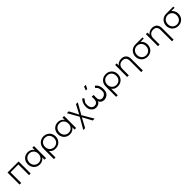

<svg xmlns="http://www.w3.org/2000/svg" viewBox="723 -3231 5931 5931"><g transform="rotate(-45 3688.0 -265.5)"><path d="M568 0V-526H84V0H155V-466L497 -465V0Z M969 5C1016 5 1057 -6 1094 -27C1126 -45 1152 -70 1172 -103V0H1240V-526H1169V-426C1149 -457 1123 -482 1092 -499C1056 -520 1015 -530 969 -530C819 -530 707 -423 707 -263C707 -105 819 5 969 5ZM975 -58C864 -58 779 -140 779 -263C779 -387 864 -468 975 -468C1086 -468 1170 -387 1170 -263C1170 -140 1086 -58 975 -58Z M1659 3C1813 3 1926 -109 1926 -265C1926 -420 1813 -532 1659 -532C1506 -532 1391 -420 1391 -265V193H1461V-94C1476 -67 1501 -43 1535 -24C1566 -6 1608 3 1659 3ZM1659 -60C1548 -60 1463 -142 1463 -265C1463 -389 1548 -469 1659 -469C1772 -469 1854 -389 1854 -265C1854 -142 1772 -60 1659 -60Z M2284 5C2331 5 2372 -6 2409 -27C2441 -45 2467 -70 2487 -103V0H2555V-526H2484V-426C2464 -457 2438 -482 2407 -499C2371 -520 2330 -530 2284 -530C2134 -530 2022 -423 2022 -263C2022 -105 2134 5 2284 5ZM2290 -58C2179 -58 2094 -140 2094 -263C2094 -387 2179 -468 2290 -468C2401 -468 2485 -387 2485 -263C2485 -140 2401 -58 2290 -58Z M2748 200 2915 -109 3083 200H3164L2950 -167L3152 -526H3074L2916 -226L2758 -526H2678L2880 -167L2668 200Z M3647 -607 3712 -731H3630L3589 -607ZM3847 -457C3886 -424 3911 -391 3920 -359C3929 -326 3934 -291 3934 -254C3934 -247 3934 -230 3933 -203C3932 -176 3918 -149 3892 -124C3866 -98 3832 -83 3791 -79C3785 -78 3779 -78 3774 -78C3706 -78 3658 -125 3658 -214L3657 -343H3580L3582 -227C3582 -189 3571 -155 3548 -126C3525 -96 3492 -81 3448 -80H3438C3354 -80 3298 -153 3298 -266C3298 -268 3298 -285 3299 -316C3300 -347 3327 -395 3381 -460L3346 -516C3291 -480 3235 -397 3231 -273C3230 -264 3230 -256 3230 -247C3230 -186 3244 -136 3272 -98C3328 -21 3388 -6 3441 -6H3454C3521 -9 3580 -38 3608 -89C3611 -95 3614 -101 3617 -108C3620 -97 3625 -88 3630 -79C3661 -23 3726 3 3782 3C3787 3 3793 3 3798 2C3850 -1 3898 -22 3941 -60C3984 -97 4006 -164 4006 -261V-266C4006 -370 3964 -467 3885 -516Z M4378 3C4532 3 4645 -109 4645 -265C4645 -420 4532 -532 4378 -532C4225 -532 4110 -420 4110 -265V193H4180V-94C4195 -67 4220 -43 4254 -24C4285 -6 4327 3 4378 3ZM4378 -60C4267 -60 4182 -142 4182 -265C4182 -389 4267 -469 4378 -469C4491 -469 4573 -389 4573 -265C4573 -142 4491 -60 4378 -60Z M5053 -530C5002 -530 4959 -519 4922 -498C4893 -481 4870 -458 4853 -429V-526H4785V0H4856V-276C4856 -396 4928 -466 5040 -466C5140 -466 5198 -409 5198 -298V200H5269V-305C5269 -457 5180 -530 5053 -530Z M5676 5C5830 5 5943 -107 5943 -263C5943 -323 5927 -375 5896 -419C5881 -442 5863 -461 5842 -476H5985V-530H5778H5777H5770H5769H5768H5767H5740H5739H5733H5732H5731H5730H5701H5699H5692H5691H5689H5687H5676C5523 -530 5408 -420 5408 -263C5408 -107 5522 5 5676 5ZM5676 -58C5565 -58 5480 -140 5480 -263C5480 -387 5565 -468 5676 -468C5788 -468 5871 -387 5871 -263C5871 -140 5787 -58 5676 -58Z M6398 -530C6347 -530 6304 -519 6267 -498C6238 -481 6215 -458 6198 -429V-526H6130V0H6201V-276C6201 -396 6273 -466 6385 -466C6485 -466 6543 -409 6543 -298V200H6614V-305C6614 -457 6525 -530 6398 -530Z M7021 5C7175 5 7288 -107 7288 -263C7288 -323 7272 -375 7241 -419C7226 -442 7208 -461 7187 -476H7330V-530H7123H7122H7115H7114H7113H7112H7085H7084H7078H7077H7076H7075H7046H7044H7037H7036H7034H7032H7021C6868 -530 6753 -420 6753 -263C6753 -107 6867 5 7021 5ZM7021 -58C6910 -58 6825 -140 6825 -263C6825 -387 6910 -468 7021 -468C7133 -468 7216 -387 7216 -263C7216 -140 7132 -58 7021 -58Z"/></g></svg>

Font: Montserrat Z
Style: Regular
Weight: 400
Designer: Julieta Ulanovsky
Foundry: Julieta Ulanovsky
Version: Version 8.000